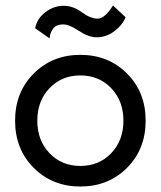

<svg xmlns="http://www.w3.org/2000/svg" viewBox="-20 -670 586 700"><path d="M108 -567Q115 -603 146 -626Q177 -649 212 -649Q246 -649 278 -625.5Q310 -602 336 -602Q362 -602 392 -650L438 -607Q425 -577 396 -555.5Q367 -534 332 -534Q303 -534 267.5 -557.5Q232 -581 211 -581Q184 -581 172.5 -564Q161 -547 161 -530ZM160.5 -348.5Q116 -302 116 -230Q116 -158 160.5 -111.5Q205 -65 273 -65Q341 -65 385.5 -111.5Q430 -158 430 -230Q430 -302 385.5 -348.5Q341 -395 273 -395Q205 -395 160.5 -348.5ZM103 -58Q35 -126 35 -230Q35 -334 103 -402Q171 -470 273 -470Q375 -470 443 -402Q511 -334 511 -230Q511 -126 443 -58Q375 10 273 10Q171 10 103 -58Z"/></svg>

Font: renner_400book
Style: Book
Weight: 400
Version: Version 003.000 ; ttfautohint (v0.97) -l 8 -r 50 -G 200 -x 1